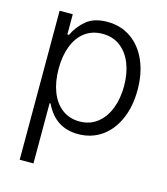

<svg xmlns="http://www.w3.org/2000/svg" viewBox="-110 -624 789 908"><g transform="rotate(15 284.5 -169.5)"><path d="M71.3 -530.3H135.7V-431.6H143.6Q165 -476.6 202.4 -507.3Q239.7 -538.1 304.7 -538.1Q369.6 -538.1 419.4 -503.9Q469.2 -469.7 496.8 -407.5Q524.4 -345.2 524.4 -263.7Q524.4 -182.1 496.8 -119.9Q469.2 -57.6 419.7 -23.4Q370.1 10.7 305.7 10.7Q193.4 10.7 143.6 -95.7H138.7V199.2H71.3ZM296.9 -48.8Q347.2 -48.8 383.5 -77.1Q419.9 -105.5 439 -154.5Q458 -203.6 458 -264.6Q458 -325.7 439.2 -373.8Q420.4 -421.9 384 -449.7Q347.7 -477.5 296.9 -477.5Q246.6 -477.5 210.7 -450.7Q174.8 -423.8 156.2 -375.7Q137.7 -327.6 137.7 -264.6Q137.7 -201.2 156.5 -152.3Q175.3 -103.5 211.2 -76.2Q247.1 -48.8 296.9 -48.8Z"/></g></svg>

Font: Pretendard Light
Style: Regular
Weight: 300
Designer: Base glyphs from Inter by Rasmus Andersson; Hangeul glyphs from Noto Sans CJK(Source Han Sans) by Jang Soo-young and Kan
Foundry: Kil Hyung-jin
Version: Version 1.309